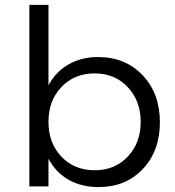

<svg xmlns="http://www.w3.org/2000/svg" viewBox="-20 -762 716 785"><path d="M380.9 -528.8Q492.7 -528.8 563.2 -454.3Q633.8 -379.9 633.8 -262.2Q633.8 -145 564 -71Q494.1 2.9 382.8 2.9Q313 2.9 260.5 -27.1Q208 -57.1 178.2 -112.8V0H100.1V-742.2H178.2V-413.1Q207.5 -468.3 260 -498.5Q312.5 -528.8 380.9 -528.8ZM367.2 -65.9Q449.7 -65.9 502.4 -121.8Q555.2 -177.7 555.2 -264.2Q555.2 -349.6 502.2 -405.8Q449.2 -461.9 367.2 -461.9Q284.2 -461.9 231.2 -406.2Q178.2 -350.6 178.2 -264.2Q178.2 -176.8 231.2 -121.3Q284.2 -65.9 367.2 -65.9Z"/></svg>

Font: Montserrat-Arabic Light
Style: Regular
Weight: 300
Designer: Mohamed Gaber
Foundry: Kief Type Foundry
Version: Version 5.008;PS 005.008;hotconv 1.0.88;makeotf.lib2.5.64775